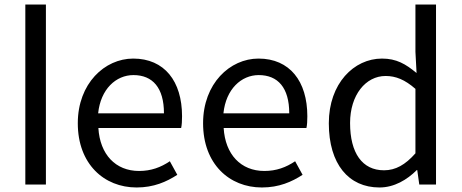

<svg xmlns="http://www.w3.org/2000/svg" viewBox="-20 -816 2041 849"><path d="M92 -796V0H183V-796Z M584 13C660 13 716 -12 764 -43L731 -103C691 -76 648 -60 595 -60C491 -60 422 -133 415 -250H781C784 -263 785 -282 785 -302C785 -457 707 -557 569 -557C443 -557 324 -447 324 -271C324 -91 440 13 584 13ZM705 -315H414C425 -422 493 -484 570 -484C655 -484 705 -428 705 -315Z M1138 13C1214 13 1270 -12 1318 -43L1285 -103C1245 -76 1202 -60 1149 -60C1045 -60 976 -133 969 -250H1335C1338 -263 1339 -282 1339 -302C1339 -457 1261 -557 1123 -557C997 -557 878 -447 878 -271C878 -91 994 13 1138 13ZM1259 -315H968C979 -422 1047 -484 1124 -484C1209 -484 1259 -428 1259 -315Z M1658 13C1723 13 1780 -21 1823 -64H1825L1834 0H1908V-796H1817V-587L1822 -493C1774 -533 1733 -557 1669 -557C1545 -557 1434 -447 1434 -271C1434 -90 1522 13 1658 13ZM1678 -63C1582 -63 1528 -139 1528 -272C1528 -396 1597 -480 1685 -480C1730 -480 1770 -464 1817 -423V-138C1772 -87 1729 -63 1678 -63Z"/></svg>

Font: Spoqa Han Sans Neo
Style: Regular
Weight: 400
Designer: [Spoqa Han Sans Neo] Dong-huui Kim ___ Younghwa Kang ___ Yujin Lee ___ [Noto Sans] Ryoko NISHIZUKA ____ (kana & ideograp
Foundry: Spoqa (http://www.spoqa-han-sans.com)
Version: Version 1.100;hotconv 1.0.109;makeotfexe 2.5.65596